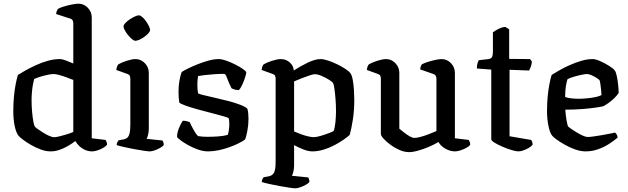

<svg xmlns="http://www.w3.org/2000/svg" viewBox="-20 -820 3401 1040"><path d="M254 0Q228 0 200 -10.5Q172 -21 147 -35.5Q122 -50 104.5 -63.5Q87 -77 81 -84Q68 -99 60 -135.5Q52 -172 52 -218Q52 -259 55.5 -296.5Q59 -334 65 -364.5Q71 -395 77 -414Q91 -423 116.5 -437.5Q142 -452 173.5 -466.5Q205 -481 238.5 -490.5Q272 -500 303 -500Q318 -500 338 -492Q358 -484 377 -476V-694Q377 -701 374 -708.5Q371 -716 361 -719L284 -744Q285 -754 288 -761Q291 -768 294 -772Q304 -778 325 -784.5Q346 -791 369 -795.5Q392 -800 405 -800Q434 -800 455.5 -778Q477 -756 477 -725V-71L552 -62Q554 -59 557 -51.5Q560 -44 560 -36Q553 -27 538 -18.5Q523 -10 506.5 -5Q490 0 479 0Q459 0 441 -8Q423 -16 409.5 -29Q396 -42 388 -56Q370 -42 347.5 -29Q325 -16 301.5 -8Q278 0 254 0ZM273 -77Q283 -77 300.5 -81Q318 -85 339 -91.5Q360 -98 377 -105V-387Q359 -394 339 -401.5Q319 -409 300.5 -414Q282 -419 269 -419Q258 -419 237 -414.5Q216 -410 195.5 -403.5Q175 -397 165 -392Q162 -382 158.5 -363Q155 -344 153 -321.5Q151 -299 151 -278Q151 -243 154 -212Q157 -181 161 -160Q165 -139 169 -134Q172 -130 184.5 -121Q197 -112 213 -102Q229 -92 245.5 -84.5Q262 -77 273 -77Z M791 0Q783 0 759 -3.5Q735 -7 705.5 -12.5Q676 -18 650 -24Q624 -30 612 -34Q612 -42 615.5 -49Q619 -56 622 -60L650 -65Q661 -67 669 -73.5Q677 -80 681.5 -96.5Q686 -113 686 -145V-394Q686 -402 683 -409Q680 -416 671 -419L610 -441Q611 -452 614.5 -460.5Q618 -469 622 -472Q639 -482 667.5 -491Q696 -500 714 -500Q743 -500 764.5 -478Q786 -456 786 -425V-125Q786 -105 782 -89.5Q778 -74 774 -68L860 -59Q862 -56 864.5 -50Q867 -44 867 -35Q862 -27 847.5 -19Q833 -11 817.5 -5.5Q802 0 791 0ZM713 -599Q706 -599 695 -608Q684 -617 673.5 -630Q663 -643 656 -656Q649 -669 649 -677Q649 -685 658.5 -695Q668 -705 682 -714.5Q696 -724 710 -730.5Q724 -737 732 -737Q740 -737 750.5 -728Q761 -719 770.5 -705.5Q780 -692 786.5 -679Q793 -666 793 -657Q793 -650 784 -640Q775 -630 762 -620.5Q749 -611 735.5 -605Q722 -599 713 -599Z M1107 0Q1081 0 1052.5 -10Q1024 -20 999 -34Q974 -48 957.5 -60.5Q941 -73 939 -79Q939 -100 949 -125Q959 -150 970 -166Q984 -166 994 -163Q1004 -160 1008 -158Q1014 -144 1026.5 -120.5Q1039 -97 1052 -83Q1062 -81 1075.5 -80Q1089 -79 1103 -79Q1130 -79 1161 -81Q1192 -83 1214 -90Q1217 -98 1219.5 -114Q1222 -130 1222 -145Q1222 -153 1221.5 -162.5Q1221 -172 1219 -179Q1216 -183 1190 -190.5Q1164 -198 1126.5 -207.5Q1089 -217 1051 -227.5Q1013 -238 985 -248Q957 -258 951 -265Q949 -277 948 -292Q947 -307 947 -326Q947 -355 952 -383Q957 -411 964 -430Q976 -438 999.5 -449.5Q1023 -461 1052 -472.5Q1081 -484 1110.5 -492Q1140 -500 1165 -500Q1182 -500 1207 -491Q1232 -482 1256.5 -469.5Q1281 -457 1297.5 -445Q1314 -433 1314 -428Q1314 -421 1307.5 -400.5Q1301 -380 1291.5 -359.5Q1282 -339 1273 -332Q1260 -332 1249.5 -335.5Q1239 -339 1234 -342Q1218 -374 1210 -397Q1202 -420 1194 -420Q1170 -420 1140.5 -418Q1111 -416 1087 -413Q1063 -410 1053 -408Q1051 -399 1050 -385.5Q1049 -372 1049 -361Q1049 -347 1050 -335Q1051 -323 1053 -314Q1057 -311 1081.5 -305Q1106 -299 1141.5 -291Q1177 -283 1214 -273.5Q1251 -264 1280 -253Q1309 -242 1320 -231Q1323 -221 1324.5 -206.5Q1326 -192 1326 -176Q1326 -143 1319.5 -109.5Q1313 -76 1307 -64Q1295 -55 1273 -44Q1251 -33 1223.5 -23Q1196 -13 1165.5 -6.5Q1135 0 1107 0Z M1580 200Q1572 200 1547.5 196.5Q1523 193 1493 187.5Q1463 182 1436.5 176Q1410 170 1398 166Q1398 157 1401.5 150.5Q1405 144 1408 140L1436 135Q1453 132 1463 117.5Q1473 103 1473 55V-394Q1473 -402 1470 -409Q1467 -416 1458 -419L1397 -441Q1399 -455 1402 -462Q1405 -469 1409 -472Q1426 -482 1454.5 -491Q1483 -500 1501 -500Q1529 -500 1549.5 -482Q1570 -464 1571 -438Q1588 -449 1606.5 -459.5Q1625 -470 1644.5 -479.5Q1664 -489 1682 -494.5Q1700 -500 1716 -500Q1733 -500 1757 -492Q1781 -484 1806 -472Q1831 -460 1850.5 -447Q1870 -434 1877 -425Q1886 -414 1891 -386Q1896 -358 1897.5 -327.5Q1899 -297 1899 -276Q1899 -221 1891 -170Q1883 -119 1874 -89Q1862 -78 1840.5 -63Q1819 -48 1791.5 -33.5Q1764 -19 1733 -9.5Q1702 0 1672 0Q1650 0 1623.5 -10.5Q1597 -21 1573 -34V75Q1573 95 1569 110.5Q1565 126 1561 132L1649 141Q1651 143 1653.5 149.5Q1656 156 1656 165Q1651 173 1636.5 181Q1622 189 1606 194.5Q1590 200 1580 200ZM1679 -77Q1693 -77 1715.5 -83.5Q1738 -90 1759 -98Q1780 -106 1787 -110Q1794 -127 1797 -159Q1800 -191 1800 -216Q1800 -250 1797.5 -282.5Q1795 -315 1791.5 -339.5Q1788 -364 1784 -370Q1781 -376 1763 -387.5Q1745 -399 1723 -408.5Q1701 -418 1684 -418Q1677 -418 1657 -411.5Q1637 -405 1614 -396Q1591 -387 1573 -379V-108Q1589 -101 1609 -93.5Q1629 -86 1648.5 -81.5Q1668 -77 1679 -77Z M2195 4Q2171 4 2144.5 -7.5Q2118 -19 2095 -36Q2072 -53 2057.5 -69Q2043 -85 2043 -95V-394Q2043 -402 2040 -409Q2037 -416 2028 -419L1967 -441Q1969 -455 1972 -462Q1975 -469 1979 -472Q1996 -482 2024.5 -491Q2053 -500 2071 -500Q2100 -500 2121.5 -478Q2143 -456 2143 -425V-123Q2154 -114 2168.5 -102.5Q2183 -91 2198.5 -82Q2214 -73 2225 -73Q2237 -73 2258 -78.5Q2279 -84 2302 -93Q2325 -102 2344 -110V-394Q2344 -402 2340.5 -409Q2337 -416 2328 -419L2256 -444Q2257 -455 2260 -462.5Q2263 -470 2266 -472Q2277 -478 2297 -484.5Q2317 -491 2338.5 -495.5Q2360 -500 2372 -500Q2401 -500 2422.5 -478Q2444 -456 2444 -425V-71L2519 -62Q2521 -59 2524 -52Q2527 -45 2527 -36Q2521 -27 2506 -19Q2491 -11 2474 -5.5Q2457 0 2445 0Q2418 0 2392 -15Q2366 -30 2355 -51Q2334 -38 2305 -25.5Q2276 -13 2246.5 -4.5Q2217 4 2195 4Z M2788 0Q2776 0 2752 -7Q2728 -14 2702.5 -25Q2677 -36 2659 -47Q2641 -58 2641 -65V-443L2563 -449Q2563 -467 2567 -478.5Q2571 -490 2574 -494L2626 -500Q2641 -502 2645.5 -512Q2650 -522 2650 -542V-645Q2663 -655 2682.5 -664.5Q2702 -674 2718 -674L2738 -661V-501L2851 -500L2861 -487Q2860 -471 2855 -458Q2850 -445 2846 -438L2740 -442V-82L2857 -62Q2859 -59 2862 -53Q2865 -47 2865 -36Q2858 -27 2843.5 -18.5Q2829 -10 2814 -5Q2799 0 2788 0Z M3152 0Q3125 0 3095.5 -10.5Q3066 -21 3039.5 -36Q3013 -51 2994.5 -64.5Q2976 -78 2971 -85Q2959 -99 2951 -137Q2943 -175 2943 -218Q2943 -259 2946.5 -296.5Q2950 -334 2956 -364.5Q2962 -395 2968 -414Q2982 -423 3007 -437.5Q3032 -452 3063 -466Q3094 -480 3127 -490Q3160 -500 3190 -500Q3206 -500 3231 -489Q3256 -478 3279 -463.5Q3302 -449 3310 -438Q3316 -431 3320.5 -410Q3325 -389 3328 -363.5Q3331 -338 3331 -316Q3320 -300 3305 -286Q3290 -272 3275 -261.5Q3260 -251 3249 -245Q3239 -242 3209 -237.5Q3179 -233 3136 -229.5Q3093 -226 3042 -226Q3044 -195 3049 -167Q3054 -139 3058 -134Q3061 -131 3074 -122Q3087 -113 3103.5 -103Q3120 -93 3136.5 -85.5Q3153 -78 3163 -78Q3175 -78 3196 -81Q3217 -84 3240.5 -88Q3264 -92 3283.5 -96Q3303 -100 3312 -102Q3316 -98 3320.5 -91.5Q3325 -85 3325 -74Q3306 -58 3279 -40.5Q3252 -23 3219.5 -11.5Q3187 0 3152 0ZM3113 -285Q3136 -285 3161 -287.5Q3186 -290 3207 -294.5Q3228 -299 3238 -305Q3238 -316 3236 -333Q3234 -350 3232 -365Q3230 -380 3228 -384Q3227 -388 3214 -396.5Q3201 -405 3185.5 -412Q3170 -419 3159 -419Q3150 -419 3128.5 -414.5Q3107 -410 3085.5 -403.5Q3064 -397 3054 -391Q3050 -380 3047 -363.5Q3044 -347 3042.5 -329Q3041 -311 3041 -295Q3051 -290 3072.5 -287.5Q3094 -285 3113 -285Z"/></svg>

Font: Texturina Medium 12pt Medium
Style: Regular
Weight: 500
Version: Version 1.002